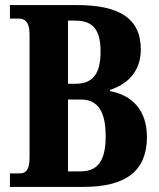

<svg xmlns="http://www.w3.org/2000/svg" viewBox="-20 -734 626 754"><path d="M19 0H308C477 0 557 -65 557 -196C557 -303 497 -361 412 -376V-381C477 -402 533 -450 533 -540C533 -664 445 -714 283 -714H19V-661H55C74 -661 96 -651 96 -601V-115C96 -70 84 -53 57 -53H19ZM276 -405H247V-653H275C339 -653 375 -624 375 -532C375 -442 343 -405 276 -405ZM296 -61H247V-343H298C364 -343 395 -297 395 -199C395 -97 360 -61 296 -61Z"/></svg>

Font: Noto Serif Bengali ExtraCondensed ExtraBold
Style: Regular
Weight: 800
Width: 2
Designer: Juan Bruce, Universal Thirst, Indian Type Foundry and the Monotype Design Team.
Foundry: Monotype Imaging Inc.
Version: Version 2.003